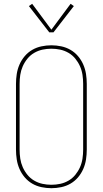

<svg xmlns="http://www.w3.org/2000/svg" viewBox="-20 -981 540 1009"><path d="M250 8Q224 8 198 2.5Q172 -3 149.5 -16Q127 -29 110 -49Q93 -69 82.5 -93Q72 -117 68 -143Q64 -169 64 -195V-540Q64 -566 68 -592Q72 -618 82.5 -642Q93 -666 110 -686Q127 -706 149.5 -719Q172 -732 198 -737.5Q224 -743 250 -743Q276 -743 302 -737.5Q328 -732 350.5 -719Q373 -706 390 -686Q407 -666 417.5 -642Q428 -618 432 -592Q436 -566 436 -540V-195Q436 -169 432 -143Q428 -117 417.5 -93Q407 -69 390 -49Q373 -29 350.5 -16Q328 -3 302 2.5Q276 8 250 8ZM250 -10Q274 -10 297 -15Q320 -20 340.5 -32Q361 -44 376 -62.5Q391 -81 400.5 -102.5Q410 -124 413.5 -147.5Q417 -171 417 -195V-540Q417 -564 413.5 -587.5Q410 -611 400.5 -632.5Q391 -654 376 -672.5Q361 -691 340.5 -703Q320 -715 297 -720Q274 -725 250 -725Q226 -725 203 -720Q180 -715 159.5 -703Q139 -691 124 -672.5Q109 -654 99.5 -632.5Q90 -611 86.5 -587.5Q83 -564 83 -540V-195Q83 -171 86.5 -147.5Q90 -124 99.5 -102.5Q109 -81 124 -62.5Q139 -44 159.5 -32Q180 -20 203 -15Q226 -10 250 -10ZM239 -811 132 -949 149 -961 250 -825 351 -961 368 -949 261 -811Z"/></svg>

Font: Iosevka SS04 Thin
Style: Regular
Weight: 100
Monospace: yes
Designer: Belleve Invis
Foundry: Belleve Invis
Version: Version 19.0.0; ttfautohint (v1.8.4)